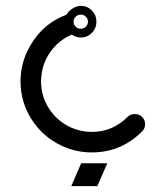

<svg xmlns="http://www.w3.org/2000/svg" viewBox="-20 -520 565 655"><path d="M257 37H346L312 115H223ZM256 -500Q242 -500 227.5 -491Q213 -482 207 -470Q129 -441 86 -369Q56 -320 51 -264Q50 -253 50 -243Q50 -172 88 -112.5Q126 -53 190 -23Q239 0 293 0Q393 0 464 -71Q475 -81 475 -96Q475 -111 465 -121Q455 -131 440 -131Q425 -131 415 -121Q364 -70 293 -70Q255 -70 220 -86Q174 -108 147 -150Q120 -192 120 -243Q120 -250 121 -258Q125 -306 153 -344.5Q181 -383 225 -402Q239 -392 256 -392Q278 -392 293.5 -408Q309 -424 309 -446Q309 -468 293.5 -484Q278 -500 256 -500ZM238 -463Q245 -470 255.5 -470Q266 -470 273 -463Q280 -456 280 -446Q280 -436 273 -429Q266 -422 255.5 -422Q245 -422 238 -429Q231 -436 231 -446Q231 -456 238 -463Z"/></svg>

Font: Sakbunderan
Style: Regular
Weight: 400
Version: Version 1.00